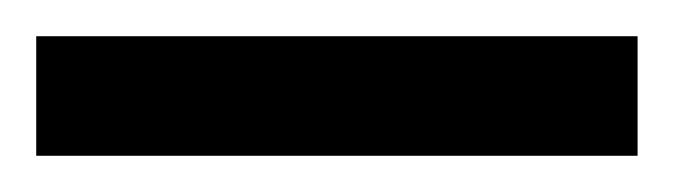

<svg xmlns="http://www.w3.org/2000/svg" viewBox="-21 70 372 106"><path d="M-1 90H331V156H-1Z"/></svg>

Font: Noto Sans Gurmukhi Condensed
Style: Regular
Weight: 400
Width: 3
Designer: Jelle Bosma - Monotype Design Team
Foundry: Monotype Imaging Inc.
Version: Version 2.004; ttfautohint (v1.8.4.7-5d5b)